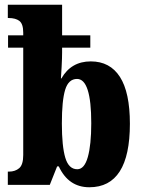

<svg xmlns="http://www.w3.org/2000/svg" viewBox="-20 -780 603 810"><path d="M228 -78H221L190 0H13V-56H18Q44 -56 61 -70.5Q78 -85 78 -126V-579H14V-631H78V-642Q78 -679 62 -691.5Q46 -704 16 -704H13V-760H242V-631H361V-579H242V-559Q242 -535 240 -498Q238 -461 237 -449H239Q280 -521 363 -521Q444 -521 486 -455.5Q528 -390 528 -258Q528 10 357 10Q269 10 228 -78ZM365 -260Q365 -447 305 -447Q269 -447 255 -401.5Q241 -356 241 -259Q241 -163 255.5 -114.5Q270 -66 306 -66Q336 -66 350.5 -117.5Q365 -169 365 -260Z"/></svg>

Font: Noto Serif CondBlack
Style: Regular
Weight: 900
Width: 3
Designer: Monotype Design Team
Foundry: Monotype Imaging Inc.
Version: Version 1.001